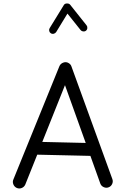

<svg xmlns="http://www.w3.org/2000/svg" viewBox="-20 -1034 712 1095"><path d="M75.2 37.6Q61.5 31.2 55.9 16.8Q50.3 2.4 56.6 -11.2L319.3 -657.7Q326.2 -671.9 341.6 -677.2Q356.9 -682.6 370.6 -674.8Q383.3 -667.5 387.2 -655.8L620.6 -13.2Q626 0.5 619.9 14.6Q613.8 28.8 599.6 34.2Q585.9 39.6 571.8 33.4Q557.6 27.3 552.2 13.2L495.6 -145L192.4 -151.9L124 19Q117.7 32.7 103.5 38.3Q89.4 43.9 75.2 37.6ZM350.6 -548.3 221.2 -224.6 468.8 -218.8ZM270 -844.2Q262.7 -848.6 260.7 -857.4Q258.8 -866.2 263.2 -873.5L344.2 -1005.4Q349.6 -1014.2 362.1 -1014.2Q374.5 -1014.2 379.9 -1007.3L473.6 -889.6Q479 -882.8 478 -873.5Q477.1 -864.3 470.2 -858.9Q463.4 -853.5 454.1 -854.7Q444.8 -856 439.5 -862.8L364.7 -956.5L300.3 -851.1Q295.4 -843.8 286.6 -841.6Q277.8 -839.4 270 -844.2Z"/></svg>

Font: Mikhak-DS1-FD Regular
Style: Regular
Weight: 400
Designer: Amin Abedi
Version: Version 3.2